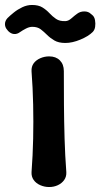

<svg xmlns="http://www.w3.org/2000/svg" viewBox="-72 -740 404 773"><path d="M126 13Q107 13 90 5.5Q73 -2 63.5 -15.5Q54 -29 55 -47Q60 -114 61.5 -182Q63 -250 61.5 -318.5Q60 -387 55 -453Q54 -472 63.5 -485Q73 -498 90 -505.5Q107 -513 126 -513Q153 -513 169 -497Q185 -481 185 -454Q185 -387 185.5 -318.5Q186 -250 188 -182Q190 -114 195 -47Q196 -29 186.5 -15.5Q177 -2 161 5.5Q145 13 126 13ZM-43 -620Q-52 -630 -52 -643Q-52 -656 -42 -667Q-32 -677 -16.5 -689.5Q-1 -702 18 -711Q37 -720 57 -720Q83 -720 99 -710Q115 -700 127 -687Q139 -674 153.5 -664Q168 -654 191 -655Q203 -655 216 -666.5Q229 -678 239 -685Q251 -694 267.5 -694Q284 -694 294 -684L299 -680Q308 -673 310.5 -659Q313 -645 311 -632Q309 -619 301 -611Q284 -594 251.5 -580.5Q219 -567 191 -567Q164 -567 147 -577Q130 -587 117.5 -599.5Q105 -612 92 -622Q79 -632 58 -632Q46 -632 32.5 -625Q19 -618 9 -611Q-3 -602 -15.5 -603Q-28 -604 -39 -615Z"/></svg>

Font: Winky Sans Medium
Style: Regular
Weight: 500
Designer: Simon Atzbach
Foundry: typofactur
Version: Version 1.205